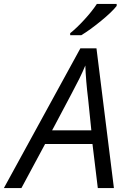

<svg xmlns="http://www.w3.org/2000/svg" viewBox="-75 -964 649 984"><path d="M336.9 -716.3H419.4L508.8 0H426.3L398.9 -226.1H156.2L34.7 0H-55.2ZM393.1 -295.9 377 -453.1Q364.7 -553.7 362.3 -628.4Q349.1 -596.2 331.5 -560.5Q313 -522.9 201.2 -313L191.9 -295.9ZM421.4 -943.8H522.9V-933.6Q499.5 -903.3 442.9 -856.9Q386.2 -810.5 341.8 -783.7H284.7V-793.9Q317.4 -819.8 356.9 -862.8Q396.5 -905.8 421.4 -943.8Z"/></svg>

Font: Viking Open Sans
Style: Italic
Weight: 400
Italic angle: -12°
Foundry: Ascender Corporation
Version: Version 2.000